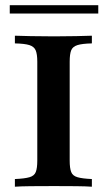

<svg xmlns="http://www.w3.org/2000/svg" viewBox="-20 -706 404 726"><path d="M36.3 0V-29Q73.4 -30.6 91.5 -35.9Q109.7 -41.1 115.3 -55.6Q121 -70.2 121 -98.4V-472.6Q121 -501.6 114.9 -515.7Q108.9 -529.8 91.1 -535.5Q73.4 -541.1 36.3 -541.9V-571Q58.1 -570.2 96.4 -569.4Q134.7 -568.5 184.7 -568.5Q230.6 -568.5 268.1 -569.4Q305.6 -570.2 327.4 -571V-541.9Q291.1 -541.1 273 -535.5Q254.8 -529.8 249.2 -515.7Q243.5 -501.6 243.5 -472.6V-98.4Q243.5 -70.2 249.2 -55.6Q254.8 -41.1 273 -35.9Q291.1 -30.6 327.4 -29V0Q305.6 -1.6 268.1 -2Q230.6 -2.4 184.7 -2.4Q134.7 -2.4 96.4 -2Q58.1 -1.6 36.3 0ZM16.9 -654.8V-686.3H351.6V-654.8Z"/></svg>

Font: Playfair
Style: Bold
Weight: 700
Designer: Claus Eggers Sørensen
Foundry: Claus Eggers Sørensen
Version: Version 2.001;gftools[0.9.30]